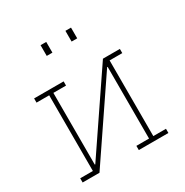

<svg xmlns="http://www.w3.org/2000/svg" viewBox="-174 -903 1007 1045"><g transform="rotate(-30 330.0 -381.0)"><path d="M47.4 0V-26.4H127V-502H47.4V-528.3H153.3H232.9V-502H153.3V-51.8L156.2 -50.8L480 -528.3H506.8H586.4V-502H506.8V-26.4H586.4V0H400.4V-26.4H480V-476.6L477.1 -477.5L153.3 0ZM378.9 -694.3V-761.7H414.1V-694.3ZM222.7 -694.3V-761.7H258.3V-694.3Z"/></g></svg>

Font: Roboto Slab LO Thin
Style: Regular
Weight: 250
Designer: Google
Version: Version 2.00;September 28, 2018;FontCreator 11.5.0.2427 64-b